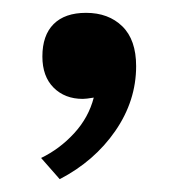

<svg xmlns="http://www.w3.org/2000/svg" viewBox="-20 -144 275 299"><path d="M192 -41Q192 13 159.5 60Q127 107 73 135L44 102Q73 88 95.5 63.5Q118 39 126 8Q114 10 109 10Q81 10 63.5 -7.5Q46 -25 46 -56Q46 -89 63.5 -106.5Q81 -124 114 -124Q149 -124 170.5 -103Q192 -82 192 -41Z"/></svg>

Font: Enriqueta Medium
Style: Regular
Weight: 500
Designer: Viviana Monsalve, Gustavo Ibarra
Foundry: 72Puntos
Version: Version 2.000